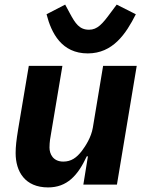

<svg xmlns="http://www.w3.org/2000/svg" viewBox="-20 -802 640 834"><path d="M342 0H487.9L573.9 -516H427.9L383.2 -247.2C376.1 -204.9 350.9 -166.9 335.9 -147C312.9 -116.8 289.1 -100.1 255 -100.1C209.9 -100.1 195 -133.9 195 -160.9C195 -186.1 198.9 -206 202.1 -224.1L251.1 -516H105.1L58.9 -241.1C51.1 -192.8 47.9 -165.8 47.9 -137.1C47.9 -57.2 88.1 12.1 188.9 12.1C271 12.1 317.8 -39.1 356.9 -122.9H361.9ZM182.2 -740.1C203.1 -658 247.9 -570 361.2 -570C470.2 -570 527 -654.8 570 -740.1L486.9 -782L460.9 -747.2C425.1 -698.2 403.1 -672.9 366.8 -672.9C324.9 -672.9 307.2 -699.9 283 -745L263.1 -782Z"/></svg>

Font: Margiela Mono Italic Bold It
Style: Regular
Weight: 700
Designer: Mike Abbink, Paul van der Laan, Pieter van Rosmalen
Foundry: Bold Monday
Version: Version 2.003 2021